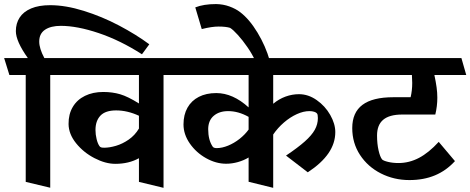

<svg xmlns="http://www.w3.org/2000/svg" viewBox="-46 -861 2278 930"><path d="M144 -659.7Q144 -626 168.9 -579.6H257.3L278.8 -497.6H197.3V48.3L78.6 20V-497.6H-0.5L-25.9 -579.6H88.9Q30.8 -661.1 30.8 -710.4Q30.8 -747.6 49.1 -775.9Q67.4 -804.2 104.7 -820.1Q142.1 -835.9 196.8 -835.9Q272 -835.9 360.1 -808.3Q448.2 -780.8 530.8 -737.3Q613.3 -693.8 677.2 -646.5L641.6 -598.1Q536.6 -665.5 432.1 -700.7Q327.6 -735.8 248.5 -735.8Q200.2 -735.8 172.1 -717Q144 -698.2 144 -659.7Z M843.8 -497.6H746.1V48.8L627 20V-94.7Q578.1 -67.4 512.7 -67.4Q464.8 -67.4 411.6 -95Q358.4 -122.6 322.5 -167.2Q286.6 -211.9 286.1 -260.3Q285.6 -307.6 306.4 -342.8Q327.1 -377.9 365.5 -396.7Q403.8 -415.5 454.1 -415.5Q498.5 -415.5 535.9 -404.5Q573.2 -393.6 627 -359.9V-497.6H256.3L231.4 -579.6H820.3ZM627 -238.3V-300.3Q571.3 -326.2 516.6 -326.2Q464.4 -326.2 440.4 -300.8Q416.5 -275.4 416.5 -231.4Q416.5 -209.5 421.9 -187.5Q427.2 -165.5 435.5 -153.8Q438.5 -148.9 443.6 -147.2Q448.7 -145.5 459 -145.5Q484.4 -145.5 515.9 -154.8Q547.4 -164.1 577.4 -184.8Q607.4 -205.6 627 -238.3Z M1578.1 -221.2Q1578.1 -167 1544.9 -118.7Q1511.7 -70.3 1444.8 -26.4L1339.4 -107.4Q1397 -146 1430.4 -175.8Q1463.9 -205.6 1478.8 -232.4Q1493.7 -259.3 1493.7 -289.1Q1493.7 -306.6 1489.3 -311.5Q1485.8 -316.4 1475.8 -319.6Q1465.8 -322.8 1452.6 -322.8Q1423.8 -322.8 1391.6 -308.1Q1359.4 -293.5 1329.3 -267.6Q1299.3 -241.7 1277.3 -209.5V48.8L1158.2 19.5V-98.1Q1134.8 -84 1106.2 -75.9Q1077.6 -67.9 1049.3 -67.9Q1000.5 -67.9 952.4 -94.7Q904.3 -121.6 873.5 -165.8Q842.8 -210 842.8 -258.3Q842.8 -305.2 862.1 -339.4Q881.3 -373.5 917 -391.8Q952.6 -410.2 1001.5 -410.2Q1082 -410.2 1158.2 -340.8V-497.6H815.9L791 -579.6H1611.8L1635.7 -497.6H1277.3V-358.4Q1304.7 -381.3 1336.9 -393.1Q1369.1 -404.8 1402.3 -404.8Q1447.3 -404.8 1488 -376.2Q1528.8 -347.7 1553.5 -304.4Q1578.1 -261.2 1578.1 -221.2ZM1158.2 -233.4V-294.9Q1108.4 -322.8 1059.1 -322.8Q1016.1 -322.8 989.5 -300.3Q962.9 -277.8 962.4 -235.8Q962.4 -182.6 984.4 -150.4Q989.3 -143.6 1003.9 -143.6Q1029.3 -143.6 1058.6 -155.5Q1087.9 -167.5 1114.3 -188.2Q1140.6 -209 1158.2 -233.4Z M1189.9 -567.4Q1175.3 -599.6 1152.3 -632.8Q1129.4 -666 1106.4 -691.4Q1083.5 -716.8 1068.4 -726.1Q1048.3 -732.4 1012.2 -732.4Q980 -732.4 931.2 -720.2L899.9 -825.2Q940.4 -841.3 1000.5 -841.3Q1035.2 -840.8 1065.7 -829.6Q1096.2 -818.4 1117.2 -802.2Q1162.1 -768.1 1201.4 -702.9Q1240.7 -637.7 1260.7 -567.4Z M1883.8 -71.3Q1936 -71.3 1983.4 -96.2Q2030.8 -121.1 2079.1 -173.8L2157.7 -80.6Q2115.2 -34.2 2060.5 -11.5Q2005.9 11.2 1937 11.2Q1862.3 11.2 1798.8 -21Q1735.4 -53.2 1697.8 -110.6Q1660.2 -168 1660.2 -240.7Q1660.2 -315.9 1709.5 -353Q1758.8 -390.1 1859.4 -390.1H1942.9Q1950.7 -422.4 1950.7 -459Q1950.7 -465.3 1949.2 -497.6H1610.8L1585 -579.6H2189L2212.4 -497.6H2058.1Q2065.4 -463.4 2068.8 -437.7Q2072.3 -412.1 2072.3 -387.7Q2072.3 -346.7 2062.5 -306.2H1901.9Q1840.3 -306.2 1810.3 -281Q1780.3 -255.9 1780.3 -204.6Q1780.3 -164.6 1787.6 -132.8Q1794.9 -101.1 1804.7 -88.9Q1810.5 -82.5 1833.5 -76.9Q1856.4 -71.3 1883.8 -71.3Z"/></svg>

Font: Vesper Libre
Style: Bold
Weight: 700
Designer: Robert Keller & Kimya Gandhi
Foundry: Mota Italic
Version: Version 1.058